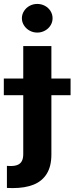

<svg xmlns="http://www.w3.org/2000/svg" viewBox="-63 -767 383 986"><path d="M200.9 -530.4V26.6Q200.9 86.5 177.4 124.9Q153.8 163.3 109.8 181.1Q65.8 198.9 1.9 198.9Q-13 198.9 -27.5 198.1V84.8Q-17.2 85.6 -8.1 85.6Q15.3 85.6 29.5 78.8Q43.6 72.1 50 58.5Q56.4 45 56.4 24.3V-530.4ZM-43.4 -363.8H299.4V-278.1H-43.4ZM49.4 -673.3Q49.4 -693.1 60.3 -710.2Q71.1 -727.2 89 -737Q107 -746.8 128.4 -746.8Q149.6 -746.8 167.8 -737Q186 -727.2 196.5 -710.2Q207 -693.1 207 -673.3Q207 -653.4 196.5 -636.5Q186 -619.6 167.8 -609.7Q149.6 -599.7 128.4 -599.7Q107 -599.7 89 -609.7Q71.1 -619.6 60.3 -636.5Q49.4 -653.4 49.4 -673.3Z"/></svg>

Font: Pretendard Variable
Style: Regular
Weight: 400
Designer: Base glyphs from Inter by Rasmus Andersson; Hangul glyphs from Noto Sans CJK(Source Han Sans) by Jang Soo-young and Kang
Foundry: Kil Hyung-jin
Version: Version 1.100;FEAKit 1.0